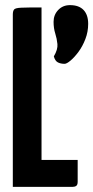

<svg xmlns="http://www.w3.org/2000/svg" viewBox="-20 -729 364 749"><path d="M30 0V-672Q30 -686 35 -692Q40 -698 63.5 -699Q87 -700 142 -700V-105H283V-20Q283 -8 277.5 -4Q272 0 263 0ZM232 -480Q217 -480 206 -485.5Q195 -491 190 -509Q206 -536 204 -557Q202 -578 195.5 -598.5Q189 -619 189 -644Q189 -671 207 -690Q225 -709 253 -709Q288 -709 306 -690Q324 -671 324 -636Q324 -605 313 -576.5Q302 -548 286 -526.5Q270 -505 255 -492.5Q240 -480 232 -480Z"/></svg>

Font: Yanone Kaffeesatz ExtraLight
Style: Regular
Weight: 200
Designer: Yanone (Cyrillic: Daniel Pouzeot, Huerta Tipografica, and Cyreal)
Foundry: Yanone
Version: Version 2.003